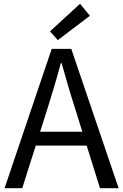

<svg xmlns="http://www.w3.org/2000/svg" viewBox="-20 -990 648 1010"><path d="M284 -779 453 -907 401 -970 243 -825ZM4 0H97L168 -224H436L506 0H604L355 -733H252ZM191 -297 227 -410C253 -493 277 -572 300 -658H304C328 -573 351 -493 378 -410L413 -297Z"/></svg>

Font: Noto Sans CJK HK
Style: Regular
Weight: 400
Designer: Ryoko NISHIZUKA 西塚涼子 (kana, bopomofo & ideographs); Paul D. Hunt (Latin, Greek & Cyrillic); Sandoll Communications 산돌커뮤니
Foundry: Adobe
Version: Version 2.004;hotconv 1.0.118;makeotfexe 2.5.65603